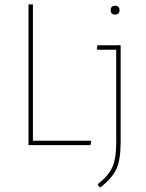

<svg xmlns="http://www.w3.org/2000/svg" viewBox="-20 -657 660 869"><path d="M390 -20 393 -16 389 0H109V-637H129V-20ZM481 -611Q481 -631 501 -631Q521 -631 521 -611Q521 -591 501 -591Q481 -591 481 -611ZM524 -453 526 -451V-12Q526 66 506.5 108.5Q487 151 433 192L423 182V176Q471 139 488.5 99.5Q506 60 506 -8V-432H422L418 -436L421 -452H504Z"/></svg>

Font: Alegreya Sans Thin
Style: Regular
Weight: 100
Designer: Juan Pablo del Peral
Foundry: Huerta Tipografica
Version: Version 2.007